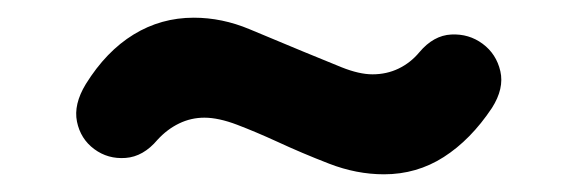

<svg xmlns="http://www.w3.org/2000/svg" viewBox="-20 -396 640 217"><path d="M414 -199Q383 -199 352 -211Q321 -223 293 -236Q269 -247 248 -255Q227 -263 211 -263Q196 -263 182.5 -256.5Q169 -250 158 -238Q142 -219 122 -217.5Q102 -216 86.5 -227.5Q71 -239 67 -258.5Q63 -278 77 -301Q100 -338 131 -357Q162 -376 199 -376Q231 -376 262 -363Q293 -350 322 -338Q346 -328 366 -320Q386 -312 401 -312Q417 -312 430.5 -318.5Q444 -325 454 -337Q470 -356 490 -357Q510 -358 525.5 -346.5Q541 -335 545.5 -315.5Q550 -296 536 -274Q512 -238 481.5 -218.5Q451 -199 414 -199Z"/></svg>

Font: Nunito ExtraLight Black
Style: Italic
Weight: 900
Italic angle: -9°
Version: Version 3.602